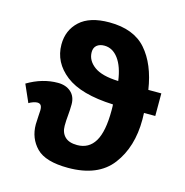

<svg xmlns="http://www.w3.org/2000/svg" viewBox="-113 -871 947 985"><g transform="rotate(15 361.0 -378.0)"><path d="M630 -483H699V-363H639Q640 -355 640 -328Q640 -182 567 -86Q494 10 335 10Q215 10 166.5 -39.5Q118 -89 118 -163Q118 -177 120 -205Q122 -229 122 -239Q122 -257 116 -265Q110 -273 97 -273Q88 -273 75 -268.5Q62 -264 53 -258L12 -351Q91 -398 173 -398Q216 -398 242.5 -374.5Q269 -351 269 -309Q269 -296 268 -278Q267 -260 266 -251Q263 -223 263 -194Q263 -158 284.5 -136.5Q306 -115 350 -115Q412 -115 443.5 -167.5Q475 -220 475 -332Q475 -357 474 -364Q302 -371 220.5 -434.5Q139 -498 139 -593Q139 -669 191.5 -717.5Q244 -766 348 -766Q478 -766 544 -690.5Q610 -615 630 -483ZM299 -595Q299 -551 340 -520.5Q381 -490 469 -487Q459 -562 428.5 -603Q398 -644 354 -644Q329 -644 314 -631.5Q299 -619 299 -595Z"/></g></svg>

Font: Noto Sans UI ExtraBold
Style: Regular
Weight: 800
Designer: Monotype Design Team
Foundry: Monotype Imaging Inc.
Version: Version 1.001